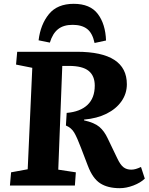

<svg xmlns="http://www.w3.org/2000/svg" viewBox="-20 -971 782 1005"><path d="M329 -380Q400 -386 438 -422Q476 -458 476 -523Q476 -574 444 -600Q412 -626 341 -626H306L285 -83L377 -69L372 0H32L38 -69L125 -85L149 -616L64 -633L70 -700H382Q644 -700 644 -530Q644 -481 616 -441Q588 -401 538 -376Q488 -351 420 -345V-341Q474 -329 500 -307Q526 -285 544 -246L594 -142Q610 -108 626.5 -95.5Q643 -83 667 -83Q679 -83 691 -86.5Q703 -90 718 -97L738 -36Q715 -14 678 0Q641 14 607 14Q544 14 504.5 -11.5Q465 -37 440 -103L404 -197Q384 -250 369 -276Q354 -302 325 -314ZM475 -746Q464 -798 436 -819.5Q408 -841 360 -841Q312 -841 283.5 -818Q255 -795 241 -748L182 -760Q192 -843 236 -897Q280 -951 366 -951Q452 -951 492 -898Q532 -845 535 -759Z"/></svg>

Font: Literata 12pt
Style: Bold Italic
Weight: 700
Italic angle: -2°
Designer: Latin by Veronika Burian and Jose Scaglione. Greek by Irene Vlachou. Cyrillic by Vera Evstafieva
Foundry: TypeTogether
Version: Version 3.002